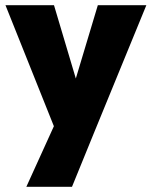

<svg xmlns="http://www.w3.org/2000/svg" viewBox="-20 -509 581 736"><path d="M197 1 1 -489H187L307 -86H234L355 -489H541L340 1ZM81 207 226 -112 340 1 256 207Z"/></svg>

Font: Outfit ExtraBold
Style: Regular
Weight: 800
Designer: Rodrigo Fuenzalida
Foundry: fragTYPE
Version: Version 1.100;gftools[0.9.27]